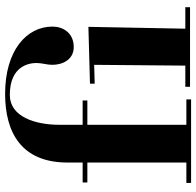

<svg xmlns="http://www.w3.org/2000/svg" viewBox="-28 -716 750 733"><g transform="rotate(-90 346.5 -350.0)"><path d="M354 -705C206 -705 92 -642 92 -467V-409H16V-391H92V-13H14V5H333V-13H236V-391H329V-409H236V-496C236 -591 267 -687 350 -687C462 -687 472 -612 472 -585C472 -565 465 -545 465 -525C465 -488 483 -443 533 -443C587 -443 611 -484 611 -524C611 -623 520 -705 354 -705ZM393 -363 465 -365 462 -17H381V1H685V-17H603L610 -387L393 -381Z"/></g></svg>

Font: Purple Purse
Style: Regular
Weight: 400
Designer: Astigmatic (AOETI)
Foundry: Astigmatic (AOETI)
Version: Version 1.000